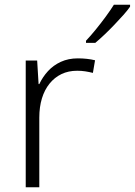

<svg xmlns="http://www.w3.org/2000/svg" viewBox="-20 -786 566 806"><path d="M307 -541Q326 -541 344.5 -539Q363 -537 379 -533L370 -480Q354 -484 338 -486.5Q322 -489 304 -489Q267 -489 238 -475Q209 -461 188 -435Q167 -409 156 -373Q145 -337 145 -292V0H88V-532H136L142 -433H145Q159 -463 181.5 -487.5Q204 -512 235.5 -526.5Q267 -541 307 -541ZM526 -766V-758Q515 -742 497.5 -722.5Q480 -703 460 -682Q440 -661 419.5 -641.5Q399 -622 380 -606H341V-615Q360 -635 382 -662Q404 -689 424.5 -717Q445 -745 458 -766Z"/></svg>

Font: Noto Sans Georgian Light
Style: Regular
Weight: 300
Version: Version 2.002